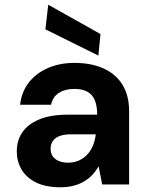

<svg xmlns="http://www.w3.org/2000/svg" viewBox="-20 -780 625 812"><path d="M236 12Q173 12 132 -8.5Q91 -29 71 -63.5Q51 -98 51 -139Q51 -186 74.5 -220.5Q98 -255 146 -275Q194 -295 266 -295H391Q391 -332 381 -356Q371 -380 350 -392Q329 -404 294 -404Q256 -404 229.5 -387.5Q203 -371 196 -337H65Q71 -391 101.5 -430.5Q132 -470 182 -492Q232 -514 295 -514Q366 -514 418 -490.5Q470 -467 498 -421.5Q526 -376 526 -311V0H412L397 -77Q386 -57 371 -41Q356 -25 336 -13Q316 -1 291 5.5Q266 12 236 12ZM268 -92Q294 -92 314.5 -101.5Q335 -111 350 -127.5Q365 -144 373.5 -165.5Q382 -187 385 -211V-212H282Q251 -212 231.5 -204.5Q212 -197 203 -183Q194 -169 194 -151Q194 -132 203 -119Q212 -106 229 -99Q246 -92 268 -92ZM396 -545 172 -656 184 -760 405 -636Z"/></svg>

Font: DM Sans 16pt
Style: Bold
Weight: 700
Version: Version 4.004;gftools[0.9.30]